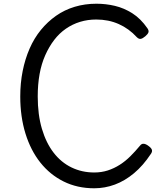

<svg xmlns="http://www.w3.org/2000/svg" viewBox="-20 -994 872 1033"><path d="M487 19Q396 19 322.5 -17.5Q249 -54 197 -119.5Q145 -185 117 -275.5Q89 -366 89 -475Q89 -547 102 -612Q115 -677 139.5 -733Q164 -789 200 -833Q236 -877 281.5 -909Q327 -941 382 -957.5Q437 -974 499 -974Q549 -974 598 -962.5Q647 -951 692 -922.5Q737 -894 773 -842Q782 -829 778.5 -819.5Q775 -810 762 -799Q748 -787 737.5 -785Q727 -783 716 -794Q674 -840 619 -864.5Q564 -889 498 -889Q452 -889 411 -876.5Q370 -864 334.5 -839.5Q299 -815 271.5 -779Q244 -743 223.5 -697Q203 -651 193 -595.5Q183 -540 183 -475Q183 -377 205.5 -301Q228 -225 268.5 -172.5Q309 -120 365 -93Q421 -66 487 -66Q526 -66 560 -77Q594 -88 624.5 -107.5Q655 -127 681.5 -153.5Q708 -180 733 -210Q742 -222 754 -220.5Q766 -219 780 -208Q795 -197 797.5 -187Q800 -177 791 -165Q750 -103 701 -62Q652 -21 598 -1Q544 19 487 19Z"/></svg>

Font: Playwrite IT Trad
Style: Regular
Weight: 400
Designer: Veronika Burian, José Scaglione
Foundry: TypeTogether
Version: Version 1.002